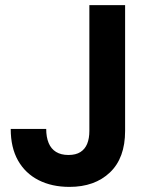

<svg xmlns="http://www.w3.org/2000/svg" viewBox="-20 -720 560 752"><path d="M252 12Q183 12 131 -14.5Q79 -41 50.5 -91.5Q22 -142 22 -215H161Q161 -183 170.5 -160Q180 -137 199.5 -125Q219 -113 248 -113Q277 -113 295 -124.5Q313 -136 321.5 -157Q330 -178 330 -207V-700H470V-207Q470 -101 410.5 -44.5Q351 12 252 12Z"/></svg>

Font: DM Sans 9pt 36pt ExtraBold
Style: Regular
Weight: 800
Version: Version 4.004;gftools[0.9.30]